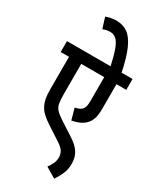

<svg xmlns="http://www.w3.org/2000/svg" viewBox="-265 -973 1019 1237"><g transform="rotate(30 244.0 -354.5)"><path d="M488 -541H415V-366Q415 -319 408 -292Q401 -265 384 -245Q353 -206 280 -193L257 -276Q292 -283 307 -298Q316 -309 320 -323Q324 -337 324 -366V-541H153V-317Q153 -274 157.5 -248.5Q162 -223 178.5 -205Q195 -187 229 -165L328 -101Q381 -67 401.5 -32.5Q422 2 422 47Q422 90 407 123.5Q392 157 372 187L295 141Q309 122 319.5 100.5Q330 79 330 53Q330 29 317 8Q304 -13 262 -39L171 -98Q139 -119 116.5 -140Q94 -161 82 -186Q71 -208 66.5 -234Q62 -260 62 -305V-541H0V-622H488ZM326 -615Q310 -689 294.5 -732.5Q279 -776 259.5 -794.5Q240 -813 213 -813Q197 -813 184 -810Q171 -807 159 -802L134 -882Q173 -896 212 -896Q260 -896 295.5 -871Q331 -846 358.5 -785Q386 -724 408 -615Z"/></g></svg>

Font: Noto Sans Devanagari UI Condensed Medium
Style: Regular
Weight: 500
Width: 3
Designer: Jelle Bosma - Monotype Design Team
Foundry: Monotype Imaging Inc.
Version: Version 2.003